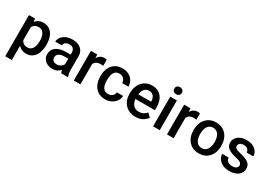

<svg xmlns="http://www.w3.org/2000/svg" viewBox="20 -1740 4145 2955"><g transform="rotate(30 2092.0 -262.5)"><path d="M522.9 -269V-258.8Q522.9 -182.1 499.3 -121.3Q475.6 -60.5 429.7 -25.4Q383.8 9.8 317.9 9.8Q272.9 9.8 238.3 -5.6Q203.6 -21 178.7 -49.3V203.1H61V-528.3H169.4L174.3 -473.1Q199.7 -504.4 235.1 -521.2Q270.5 -538.1 316.9 -538.1Q383.8 -538.1 429.7 -504.4Q475.6 -470.7 499.3 -410.2Q522.9 -349.6 522.9 -269ZM405.3 -258.8V-269Q405.3 -317.4 393.1 -356.9Q380.9 -396.5 354.2 -419.9Q327.6 -443.4 285.2 -443.4Q245.1 -443.4 219.2 -426.3Q193.4 -409.2 178.7 -380.4V-147.5Q193.4 -119.1 219.2 -101.6Q245.1 -84 286.1 -84Q328.6 -84 354.7 -107.9Q380.9 -131.8 393.1 -171.6Q405.3 -211.4 405.3 -258.8Z M938 0Q929.2 -19.5 924.3 -52.2Q901.4 -26.9 866.2 -8.5Q831.1 9.8 782.7 9.8Q731 9.8 690.4 -10.7Q649.9 -31.2 627 -66.9Q604 -102.5 604 -147.5Q604 -231.4 666.7 -276.4Q729.5 -321.3 845.2 -321.3H920.4V-357.9Q920.4 -399.9 897.5 -424.8Q874.5 -449.7 827.1 -449.7Q784.2 -449.7 758.5 -428.7Q732.9 -407.7 732.9 -376H615.7Q615.7 -418 642.6 -455.1Q669.4 -492.2 718.3 -515.1Q767.1 -538.1 833.5 -538.1Q893.1 -538.1 939.2 -518.1Q985.4 -498 1012 -457.8Q1038.6 -417.5 1038.6 -356.9V-122.1Q1038.6 -50.3 1058.6 -7.8V0ZM805.7 -83.5Q847.7 -83.5 877.7 -103.5Q907.7 -123.5 920.4 -148.4V-248.5H854Q788.1 -248.5 754.9 -224.6Q721.7 -200.7 721.7 -158.7Q721.7 -126.5 743.7 -105Q765.6 -83.5 805.7 -83.5Z M1441.4 -531.7 1440.4 -422.4Q1417 -426.3 1392.6 -426.3Q1348.6 -426.3 1320.8 -408.7Q1293 -391.1 1279.8 -360.4V0H1162.1V-528.3H1274.4L1277.8 -465.8Q1297.4 -499.5 1327.9 -518.8Q1358.4 -538.1 1399.4 -538.1Q1410.2 -538.1 1422.6 -536.1Q1435.1 -534.2 1441.4 -531.7Z M1721.7 -84Q1765.1 -84 1795.2 -109.1Q1825.2 -134.3 1827.1 -174.8H1938Q1936.5 -123 1907.5 -81.3Q1878.4 -39.6 1830.1 -14.9Q1781.7 9.8 1723.1 9.8Q1642.6 9.8 1589.4 -26.1Q1536.1 -62 1509.8 -122.3Q1483.4 -182.6 1483.4 -255.4V-272.5Q1483.4 -345.7 1509.8 -406Q1536.1 -466.3 1589.4 -502.2Q1642.6 -538.1 1722.7 -538.1Q1786.1 -538.1 1834 -512.9Q1881.8 -487.8 1909.2 -443.1Q1936.5 -398.4 1938 -339.4H1827.1Q1825.2 -382.8 1797.4 -413.6Q1769.5 -444.3 1721.2 -444.3Q1673.8 -444.3 1647.7 -419.4Q1621.6 -394.5 1611.3 -355.2Q1601.1 -315.9 1601.1 -272.5V-255.4Q1601.1 -211.9 1611.1 -172.6Q1621.1 -133.3 1647.5 -108.6Q1673.8 -84 1721.7 -84Z M2260.7 9.8Q2182.6 9.8 2125.5 -23.9Q2068.4 -57.6 2037.6 -115.5Q2006.8 -173.3 2006.8 -246.1V-265.6Q2006.8 -348.6 2038.1 -409.9Q2069.3 -471.2 2123.8 -504.6Q2178.2 -538.1 2246.6 -538.1Q2322.3 -538.1 2372.3 -505.1Q2422.4 -472.2 2447.3 -413.8Q2472.2 -355.5 2472.2 -279.3V-229H2125.5Q2130.4 -166 2167.5 -124.8Q2204.6 -83.5 2267.6 -83.5Q2310.1 -83.5 2343.3 -100.6Q2376.5 -117.7 2400.9 -148.9L2462.9 -88.9Q2437.5 -51.3 2387.7 -20.8Q2337.9 9.8 2260.7 9.8ZM2246.1 -444.3Q2196.3 -444.3 2166.3 -409.4Q2136.2 -374.5 2127.9 -313.5H2356V-322.8Q2355 -354.5 2343.8 -382.3Q2332.5 -410.2 2308.8 -427.2Q2285.2 -444.3 2246.1 -444.3Z M2563.5 -667Q2563.5 -693.8 2581.3 -711.7Q2599.1 -729.5 2630.9 -729.5Q2662.1 -729.5 2680.2 -711.7Q2698.2 -693.8 2698.2 -667Q2698.2 -640.6 2680.2 -623Q2662.1 -605.5 2630.9 -605.5Q2599.1 -605.5 2581.3 -623Q2563.5 -640.6 2563.5 -667ZM2689.5 -528.3V0H2571.3V-528.3Z M3098.1 -531.7 3097.2 -422.4Q3073.7 -426.3 3049.3 -426.3Q3005.4 -426.3 2977.5 -408.7Q2949.7 -391.1 2936.5 -360.4V0H2818.8V-528.3H2931.2L2934.6 -465.8Q2954.1 -499.5 2984.6 -518.8Q3015.1 -538.1 3056.2 -538.1Q3066.9 -538.1 3079.3 -536.1Q3091.8 -534.2 3098.1 -531.7Z M3139.6 -258.3V-269.5Q3139.6 -346.2 3168.7 -407Q3197.8 -467.8 3252.7 -502.9Q3307.6 -538.1 3384.8 -538.1Q3462.4 -538.1 3517.6 -502.9Q3572.8 -467.8 3601.8 -407Q3630.9 -346.2 3630.9 -269.5V-258.3Q3630.9 -181.6 3601.8 -121.1Q3572.8 -60.5 3517.8 -25.4Q3462.9 9.8 3385.7 9.8Q3308.1 9.8 3253.2 -25.4Q3198.2 -60.5 3168.9 -121.1Q3139.6 -181.6 3139.6 -258.3ZM3257.3 -269.5V-258.3Q3257.3 -210.4 3270.8 -170.9Q3284.2 -131.3 3312.5 -107.7Q3340.8 -84 3385.7 -84Q3429.7 -84 3457.8 -107.7Q3485.8 -131.3 3499.5 -170.9Q3513.2 -210.4 3513.2 -258.3V-269.5Q3513.2 -316.4 3499.8 -356.2Q3486.3 -396 3458 -420.2Q3429.7 -444.3 3384.8 -444.3Q3340.3 -444.3 3312.3 -420.2Q3284.2 -396 3270.8 -356.2Q3257.3 -316.4 3257.3 -269.5Z M4025.9 -143.1Q4025.9 -160.6 4017.1 -174.8Q4008.3 -189 3983.6 -200.9Q3959 -212.9 3911.1 -222.7Q3826.7 -240.7 3774.4 -276.6Q3722.2 -312.5 3722.2 -378.9Q3722.2 -421.9 3746.8 -458Q3771.5 -494.1 3817.1 -516.1Q3862.8 -538.1 3925.8 -538.1Q3992.2 -538.1 4039.6 -515.9Q4086.9 -493.7 4112.5 -455.8Q4138.2 -418 4138.2 -370.6H4020.5Q4020.5 -402.3 3996.8 -426.8Q3973.1 -451.2 3925.8 -451.2Q3880.9 -451.2 3858.9 -430.9Q3836.9 -410.6 3836.9 -383.8Q3836.9 -357.4 3859.4 -341.3Q3881.8 -325.2 3946.3 -311Q4037.1 -291.5 4089.1 -256.1Q4141.1 -220.7 4141.1 -149.4Q4141.1 -103 4114.7 -66.9Q4088.4 -30.8 4040.3 -10.5Q3992.2 9.8 3927.2 9.8Q3855 9.8 3805.4 -16.1Q3755.9 -42 3730.2 -82.3Q3704.6 -122.6 3704.6 -165.5H3818.4Q3820.3 -132.8 3836.7 -113.5Q3853 -94.2 3877.7 -85.7Q3902.3 -77.1 3928.7 -77.1Q3976.1 -77.1 4001 -95.9Q4025.9 -114.7 4025.9 -143.1Z"/></g></svg>

Font: Vazirmatn UI Medium
Style: Regular
Weight: 500
Designer: Saber Rastikerdar
Foundry: Saber Rastikerdar
Version: Version 33.003